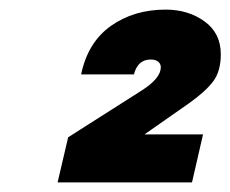

<svg xmlns="http://www.w3.org/2000/svg" viewBox="-20 -791 480 400"><path d="M276 -603Q315 -628 315 -651Q315 -658 309.5 -662.5Q304 -667 294 -667Q267 -667 259 -636H149Q163 -703 211 -737Q259 -771 325 -771Q372 -771 406 -746.5Q440 -722 440 -678Q440 -643 424.5 -622Q409 -601 374 -576L281 -511H403L380 -411H100L122 -505Z"/></svg>

Font: Arvo
Style: Bold Italic
Weight: 700
Italic angle: -13°
Designer: Anton Koovit (Cyrillic Expansion: Cyreal)
Foundry: Anton Koovit, Yassin Baggar
Version: Version 3.000